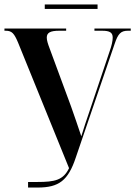

<svg xmlns="http://www.w3.org/2000/svg" viewBox="-20 -842 607 862"><path d="M181 -802H418V-822H181ZM106 0H149C245 0 286 -32 320 -134L495 -646C510 -691 523 -704 554 -704H567V-714H404V-704H438C473 -704 486 -696 486 -673C486 -658 481 -636 472 -611L381 -340C368 -303 357 -269 345 -230C330 -275 316 -316 299 -364L203 -624C195 -645 190 -661 190 -673C190 -695 205 -704 246 -704H277V-714H0V-704H6C34 -704 44 -691 61 -651L290 -87C264 -33 226 -25 147 -25H106Z"/></svg>

Font: Noto Serif Display ExtraCondensed
Style: Bold
Weight: 700
Width: 2
Designer: Monotype Design Team
Foundry: Monotype Imaging Inc.
Version: Version 2.009